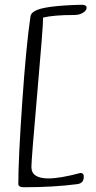

<svg xmlns="http://www.w3.org/2000/svg" viewBox="-20 -722 404 807"><path d="M184 28Q232 28 318 5Q334 5 332 25Q330 49 304 52Q205 65 80 65Q57 65 57 51Q57 -53 73.5 -292.5Q90 -532 108 -652Q109 -666 127 -676Q165 -698 322 -702Q344 -702 344 -690Q344 -674 318 -663Q306 -659 294 -659Q204 -659 161 -648Q162 -618 137 -334.5Q112 -51 112 -20Q112 28 184 28Z"/></svg>

Font: Handlee
Style: Regular
Weight: 400
Designer: Joe Prince
Foundry: Joe Prince
Version: Version 1.001